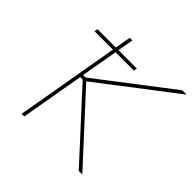

<svg xmlns="http://www.w3.org/2000/svg" viewBox="-176 -866 1032 1032"><g transform="rotate(45 339.5 -350.0)"><path d="M559 0H586L247 -369L679 -700H646L230 -381H211L248 -591H387L391 -610H251L267 -700H247L231 -610H92L88 -591H228L125 0H145L208 -362H227Z"/></g></svg>

Font: Fixel Text 20240404 Thin
Style: Italic
Weight: 100
Width: 4
Italic angle: -10°
Designer: AlfaBravo + MacPaw
Foundry: Kyrylo Tkachov, Marchela Mozhyna, Serhii Makarenko, Maria Weinstein, Zakhar Kryvoshyya
Version: Version 1.211;Glyphs 3.2 (3225)